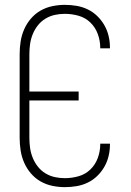

<svg xmlns="http://www.w3.org/2000/svg" viewBox="-20 -763 540 791"><path d="M247 8Q221 8 195 2.5Q169 -3 146.5 -16Q124 -29 107 -49Q90 -69 79.5 -93Q69 -117 65 -143Q61 -169 61 -195V-540Q61 -566 65 -592Q69 -618 79.5 -642Q90 -666 107 -686Q124 -706 146.5 -719Q169 -732 195 -737.5Q221 -743 247 -743Q271 -743 295 -739Q319 -735 341 -724.5Q363 -714 380.5 -697Q398 -680 410 -659Q422 -638 427.5 -614.5Q433 -591 433 -567V-564H393V-566Q393 -595 383 -622.5Q373 -650 352.5 -670Q332 -690 304 -698Q276 -706 247 -706Q226 -706 205.5 -701.5Q185 -697 167 -686Q149 -675 136 -658.5Q123 -642 115 -622.5Q107 -603 104 -582Q101 -561 101 -540V-386H304V-349H101V-195Q101 -174 104 -153Q107 -132 115 -112.5Q123 -93 136 -76.5Q149 -60 167 -49Q185 -38 205.5 -33.5Q226 -29 247 -29Q276 -29 304 -37Q332 -45 352.5 -65Q373 -85 383 -112.5Q393 -140 393 -169V-171H433V-168Q433 -144 427.5 -120.5Q422 -97 410 -76Q398 -55 380.5 -38Q363 -21 341 -10.5Q319 0 295 4Q271 8 247 8Z"/></svg>

Font: Iosevka Curly Extralight
Style: Regular
Weight: 200
Monospace: yes
Designer: Belleve Invis
Foundry: Belleve Invis
Version: Version 22.1.2; ttfautohint (v1.8.4)